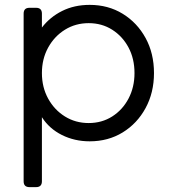

<svg xmlns="http://www.w3.org/2000/svg" viewBox="-20 -568 707 788"><path d="M101 200Q77 200 77 176V-512Q77 -536 101 -536H128Q152 -536 152 -512V-455Q185 -498 235 -523Q285 -548 348 -548Q424 -548 483.5 -511.5Q543 -475 577.5 -412Q612 -349 612 -268Q612 -188 577.5 -124.5Q543 -61 483.5 -24.5Q424 12 348 12Q286 12 234 -14Q182 -40 152 -87V176Q152 200 128 200ZM344 -63Q398 -63 440.5 -90Q483 -117 507.5 -163.5Q532 -210 532 -268Q532 -327 507.5 -373Q483 -419 440.5 -446Q398 -473 344 -473Q290 -473 246.5 -446Q203 -419 177.5 -372.5Q152 -326 152 -268Q152 -210 177.5 -163.5Q203 -117 246.5 -90Q290 -63 344 -63Z"/></svg>

Font: Pitagon Sans Text
Style: Regular
Weight: 400
Designer: Travis Tran
Foundry: Pitagon
Version: Version 1.001; ttfautohint (v1.8.4.7-5d5b);gftools[0.9.26]